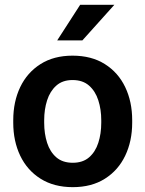

<svg xmlns="http://www.w3.org/2000/svg" viewBox="-20 -770 606 800"><path d="M35.2 -258.8V-269Q35.2 -346.2 64.2 -407Q93.3 -467.8 148.7 -502.9Q204.1 -538.1 282.2 -538.1Q361.3 -538.1 417 -502.9Q472.7 -467.8 501.7 -407Q530.8 -346.2 530.8 -269V-258.8Q530.8 -182.1 501.7 -121.3Q472.7 -60.5 417.2 -25.4Q361.8 9.8 283.2 9.8Q204.6 9.8 148.9 -25.4Q93.3 -60.5 64.2 -121.3Q35.2 -182.1 35.2 -258.8ZM164.1 -269V-258.8Q164.1 -212.9 176.3 -175Q188.5 -137.2 214.6 -114.5Q240.7 -91.8 283.2 -91.8Q325.2 -91.8 351.3 -114.5Q377.4 -137.2 389.6 -175Q401.9 -212.9 401.9 -258.8V-269Q401.9 -314 389.6 -352.1Q377.4 -390.1 351.1 -413.3Q324.7 -436.5 282.2 -436.5Q240.7 -436.5 214.6 -413.3Q188.5 -390.1 176.3 -352.1Q164.1 -314 164.1 -269ZM218.3 -601.6 314 -750H456.5L323.2 -601.6Z"/></svg>

Font: Vazirmatn RD SemiBold
Style: Regular
Weight: 600
Designer: Saber Rastikerdar
Foundry: Saber Rastikerdar
Version: Version 32.102